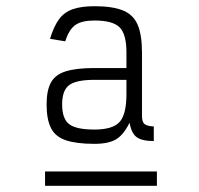

<svg xmlns="http://www.w3.org/2000/svg" viewBox="-20 -834 640 618"><path d="M284 -371Q226 -371 192 -382.5Q158 -394 144 -422Q130 -450 130 -498Q130 -543 144 -568.5Q158 -594 192 -604.5Q226 -615 284 -615H387V-665Q387 -724 365 -746Q343 -768 284 -768Q243 -768 222.5 -753.5Q202 -739 190 -701L141 -709Q153 -749 170 -772Q187 -795 214.5 -804.5Q242 -814 284 -814Q342 -814 375.5 -800.5Q409 -787 423 -754.5Q437 -722 437 -665V-461Q437 -442 445 -435Q453 -428 475 -427V-380Q437 -380 420 -392.5Q403 -405 397 -439Q378 -400 353.5 -385.5Q329 -371 284 -371ZM284 -417Q343 -417 365 -441.5Q387 -466 387 -531V-577H284Q225 -577 202.5 -560Q180 -543 180 -498Q180 -452 202.5 -434.5Q225 -417 284 -417ZM125 -236V-282H485V-236Z"/></svg>

Font: Victor Mono Thin Thin
Style: Regular
Weight: 250
Monospace: yes
Version: Version 1.561;gftools[0.9.30]